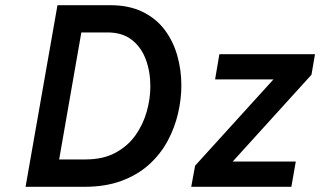

<svg xmlns="http://www.w3.org/2000/svg" viewBox="-20 -720 1234 740"><path d="M78.5 0 201.5 -700H404.5Q477 -700 529.2 -674.5Q581.5 -649 614.5 -605.2Q647.5 -561.5 663.2 -506Q679 -450.5 679 -390.5Q679 -338 666.2 -283Q653.5 -228 626.5 -177.5Q599.5 -127 555.8 -87Q512 -47 449.8 -23.5Q387.5 0 305 0ZM208 -105.5H309.5Q377 -105.5 424.5 -131Q472 -156.5 501.8 -198.2Q531.5 -240 545.5 -289.8Q559.5 -339.5 559.5 -387Q559.5 -443.5 542 -490.8Q524.5 -538 488 -566.5Q451.5 -595 394 -595H293.5ZM717 0 732 -81.5 1034 -414H809L825.5 -511H1194L1180.5 -432L877 -97.5H1120L1103 0Z"/></svg>

Font: Overpass SemiBold
Style: Italic
Weight: 600
Italic angle: -10°
Designer: Delve Withrington, Dave Bailey, Thomas Jockin
Foundry: Delve Fonts LLC
Version: Version 4.000